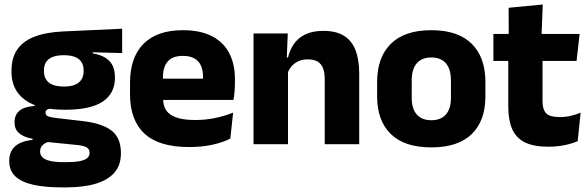

<svg xmlns="http://www.w3.org/2000/svg" viewBox="-20 -640 2610 852"><path d="M268.5 -153Q150 -153 90.5 -197Q31 -241 31 -320.5V-327Q31 -381 55.2 -418.2Q79.5 -455.5 130 -476Q180.5 -496.5 259.5 -500.5L522 -512.5V-404.5L391.5 -408V-403Q425 -397.5 446.8 -384.2Q468.5 -371 479.2 -349.8Q490 -328.5 490 -297.5V-294Q490 -225.5 435.8 -189.2Q381.5 -153 268.5 -153ZM261 79.5H276Q312 79.5 334.2 75Q356.5 70.5 367 61.5Q377.5 52.5 377.5 39V38Q377.5 20.5 362.8 13Q348 5.5 318.5 3L173.5 -11.5L207 -13.5Q192 -11 181.2 -5Q170.5 1 164.2 10Q158 19 158 32V33Q158 48 169 58.5Q180 69 202.8 74.2Q225.5 79.5 261 79.5ZM253.5 191.5Q179.5 191.5 127.2 179.8Q75 168 48 142.5Q21 117 21 75V73Q21 44.5 33.5 25Q46 5.5 69.5 -5.5Q93 -16.5 124.5 -19V-24Q86 -31 65.2 -48.5Q44.5 -66 44.5 -97.5V-98Q44.5 -120.5 54.8 -136Q65 -151.5 85 -159.8Q105 -168 134 -169.5V-186L247 -157.5L214 -158Q196.5 -158 189.2 -153.5Q182 -149 182 -140V-139.5Q182 -128.5 193.8 -123.8Q205.5 -119 232 -116L348.5 -102.5Q433.5 -92.5 475 -60.5Q516.5 -28.5 516.5 38.5V41.5Q516.5 92.5 487.8 125.8Q459 159 404.8 175.2Q350.5 191.5 272.5 191.5ZM263.5 -256Q293 -256 312.2 -263.8Q331.5 -271.5 341.2 -286.8Q351 -302 351 -323.5V-328Q351 -349.5 341.5 -364.5Q332 -379.5 312.8 -387.2Q293.5 -395 263.5 -395H263Q232.5 -395 213 -387Q193.5 -379 184.2 -364Q175 -349 175 -327.5V-323.5Q175 -302 184.8 -286.8Q194.5 -271.5 214 -263.8Q233.5 -256 263.5 -256Z M819 12.5Q685 12.5 621 -47.2Q557 -107 557 -221.5V-272.5Q557 -385.5 617 -445.8Q677 -506 791.5 -506Q868.5 -506 919.8 -479.8Q971 -453.5 996.8 -405Q1022.5 -356.5 1022.5 -288.5V-272Q1022.5 -253 1020.8 -233.2Q1019 -213.5 1016 -196.5H878Q880 -225.5 880.5 -251.2Q881 -277 881 -298Q881 -328.5 871.5 -349.2Q862 -370 842.2 -381Q822.5 -392 791.5 -392Q745.5 -392 724.2 -367.2Q703 -342.5 703 -297V-252L704 -235.5V-200.5Q704 -181.5 710.2 -164.5Q716.5 -147.5 732.2 -134.8Q748 -122 775.8 -114.8Q803.5 -107.5 846.5 -107.5Q892 -107.5 934 -116.2Q976 -125 1014.5 -140L1002 -25Q968 -7.5 921.5 2.5Q875 12.5 819 12.5ZM638 -196.5V-291H985V-196.5Z M1421 0V-289Q1421 -316 1414 -335.8Q1407 -355.5 1390.5 -366Q1374 -376.5 1345.5 -376.5Q1322 -376.5 1304 -368.2Q1286 -360 1273.8 -345.8Q1261.5 -331.5 1255.5 -313.5L1232 -385H1258Q1266 -418.5 1284.2 -445Q1302.5 -471.5 1334.5 -487.2Q1366.5 -503 1415.5 -503Q1470.5 -503 1505.5 -481.8Q1540.5 -460.5 1557.2 -418.5Q1574 -376.5 1574 -313.5V0ZM1105 0V-491.5H1257L1252 -368.5L1258 -354V0Z M1894 14Q1775 14 1714.2 -45.2Q1653.5 -104.5 1653.5 -212V-276.5Q1653.5 -385.5 1714.5 -445.8Q1775.5 -506 1894 -506Q2012.5 -506 2073.2 -445.8Q2134 -385.5 2134 -276.5V-212Q2134 -104.5 2073.5 -45.2Q2013 14 1894 14ZM1894 -106.5Q1936.5 -106.5 1958.8 -132.2Q1981 -158 1981 -205.5V-283Q1981 -333 1958.8 -359Q1936.5 -385 1894 -385Q1851.5 -385 1829.2 -359Q1807 -333 1807 -283V-205.5Q1807 -158 1829.2 -132.2Q1851.5 -106.5 1894 -106.5Z M2412.5 11Q2347 11 2308.2 -8.8Q2269.5 -28.5 2252.5 -68Q2235.5 -107.5 2235.5 -165.5V-440H2387.5V-190Q2387.5 -154 2403.8 -137.2Q2420 -120.5 2464.5 -120.5Q2489 -120.5 2513 -126Q2537 -131.5 2556.5 -140L2543.5 -13.5Q2518 -2.5 2484.8 4.2Q2451.5 11 2412.5 11ZM2169.5 -369.5V-489.5H2552L2538.5 -369.5ZM2237.5 -478.5 2237 -605.5 2388.5 -620 2383 -478.5Z"/></svg>

Font: Anek Gujarati
Style: Bold
Weight: 700
Version: Version 1.003